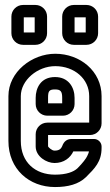

<svg xmlns="http://www.w3.org/2000/svg" viewBox="-20 -724 445 775"><path d="M124 -182V-133C124 -92 168 -66 200 -66C238 -66 264 -87 276 -113H339C338 -106 335 -101 332 -94C328 -85 314 -66 293 -45C277 -30 248 -19 202 -19C122 -19 64 -69 64 -155V-336C64 -400 131 -457 203 -457C281 -457 340 -405 340 -336V-229H171C145 -229 124 -208 124 -182ZM390 -226V-336C390 -437 303 -507 203 -507C109 -507 14 -434 14 -336V-155C14 -41 98 31 202 31C254 31 297 20 327 -9C362 -44 390 -71 390 -127V-133C390 -149 376 -163 360 -163H269C251 -163 238 -154 231 -134C227 -125 221 -116 200 -116C189 -116 175 -130 174 -133V-179H343C369 -179 390 -200 390 -226ZM171 -257H234C260 -257 281 -278 281 -304V-329C281 -371 257 -413 202 -413C144 -413 124 -368 124 -329V-304C124 -278 145 -257 171 -257ZM202 -363C225 -363 231 -355 231 -329V-307H174V-329C174 -356 178 -363 202 -363ZM281 -593V-654H326V-593ZM376 -590V-657C376 -683 355 -704 329 -704H278C252 -704 231 -683 231 -657V-590C231 -564 252 -543 278 -543H329C355 -543 376 -564 376 -590ZM76 -593V-654H120V-593ZM170 -590V-657C170 -683 149 -704 123 -704H73C47 -704 26 -683 26 -657V-590C26 -564 47 -543 73 -543H123C149 -543 170 -564 170 -590Z"/></svg>

Font: DIN Rundschrift
Style: MittelKont
Weight: 400
Version: Version 1.027